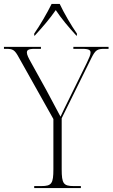

<svg xmlns="http://www.w3.org/2000/svg" viewBox="-29 -951 569 971"><path d="M144 -781V-771H147C188 -816 222 -855 253 -900C282 -856 317 -815 357 -771H360V-781C332 -821 294 -886 273 -931H232C210 -886 172 -821 144 -781ZM144 0H380V-10H343C292 -10 283 -23 283 -95V-353L433 -657C454 -699 463 -704 501 -704H520V-714H342V-704H386C422 -704 429 -697 429 -685C429 -673 422 -659 410 -633L322 -454C301 -412 289 -387 277 -361C254 -405 230 -449 206 -494L128 -635C115 -658 107 -674 107 -685C107 -697 113 -704 147 -704H178V-714H-9V-704H1C36 -704 45 -700 67 -659L241 -349V-95C241 -23 232 -10 181 -10H144Z"/></svg>

Font: Noto Serif Display SemiCondensed ExtraLight
Style: Regular
Weight: 200
Width: 4
Designer: Monotype Design Team
Foundry: Monotype Imaging Inc.
Version: Version 2.009